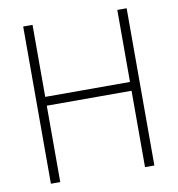

<svg xmlns="http://www.w3.org/2000/svg" viewBox="-82 -815 824 890"><g transform="rotate(-10 329.5 -370.0)"><path d="M86 0V-740H130V-401H529V-740H573V0H529V-359.5H130V0Z"/></g></svg>

Font: Encode Sans Semi Condensed ExtraLight
Style: Regular
Weight: 200
Width: 4
Designer: Multiple Designers
Foundry: Impallari Type
Version: Version 3.000; ttfautohint (v1.8.3) -l 8 -r 50 -G 200 -x 14 